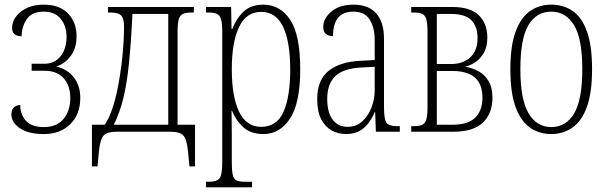

<svg xmlns="http://www.w3.org/2000/svg" viewBox="-20 -566 2603 825"><path d="M169 10Q102 10 65.5 -15Q29 -40 29 -74Q29 -112 67 -115Q67 -75 91 -47.5Q115 -20 169 -20Q224 -20 253 -55Q282 -90 282 -145Q282 -199 253 -230.5Q224 -262 171 -262H116V-292H171Q214 -292 240 -324Q266 -356 266 -408Q266 -454 241 -485Q216 -516 168 -516Q117 -516 95 -483.5Q73 -451 73 -410Q32 -411 32 -445Q32 -486 70 -516Q108 -546 168 -546Q236 -546 272.5 -508Q309 -470 309 -410Q309 -358 283 -324.5Q257 -291 223 -281V-280Q271 -268 298 -232.5Q325 -197 325 -145Q325 -75 282 -32.5Q239 10 169 10Z M375 149V-30H430Q449 -58 463 -100Q477 -142 486.5 -191Q496 -240 502 -288.5Q508 -337 510.5 -379.5Q513 -422 513 -450Q513 -486 501 -499Q489 -512 457 -512H444V-536H813V-512H800Q778 -512 765.5 -506Q753 -500 748 -482.5Q743 -465 743 -429V-30H818V149H794L788 86Q783 32 767.5 16Q752 0 714 0H480Q441 0 425.5 16Q410 32 405 86L399 149ZM469 -30H703V-506H549Q543 -380 534 -292.5Q525 -205 509.5 -142.5Q494 -80 469 -30Z M865 239V215H878Q911 215 923 200.5Q935 186 935 132V-429Q935 -465 930 -482.5Q925 -500 913 -506Q901 -512 878 -512H865V-536H973L975 -441H978Q995 -486 1026.5 -516Q1058 -546 1112 -546Q1183 -546 1226.5 -481.5Q1270 -417 1270 -268Q1270 -124 1226.5 -57Q1183 10 1112 10Q1059 10 1027 -18Q995 -46 977 -90H975Q975 -71 975.5 -43Q976 -15 976 18V134Q976 169 980.5 186.5Q985 204 997 209.5Q1009 215 1032 215H1063V239ZM1102 -21Q1170 -21 1198.5 -86Q1227 -151 1227 -268Q1227 -386 1196.5 -450.5Q1166 -515 1102 -515Q1038 -515 1007 -449.5Q976 -384 976 -268Q976 -152 1007 -86.5Q1038 -21 1102 -21Z M1467 10Q1434 10 1406 -5Q1378 -20 1360.5 -53Q1343 -86 1343 -141Q1343 -222 1392 -261.5Q1441 -301 1531 -305L1590 -308V-396Q1590 -446 1569 -481Q1548 -516 1498 -516Q1411 -516 1411 -411Q1369 -411 1369 -450Q1369 -487 1404 -516.5Q1439 -546 1500 -546Q1563 -546 1596.5 -508.5Q1630 -471 1630 -400V-107Q1630 -54 1640.5 -39Q1651 -24 1685 -24H1698V0H1595L1592 -84H1590Q1581 -62 1566 -40.5Q1551 -19 1527 -4.5Q1503 10 1467 10ZM1473 -21Q1511 -21 1537 -45Q1563 -69 1576.5 -105Q1590 -141 1590 -176V-279L1533 -276Q1455 -272 1420.5 -238.5Q1386 -205 1386 -141Q1386 -84 1409 -52.5Q1432 -21 1473 -21Z M1747 0V-24H1760Q1783 -24 1795 -30Q1807 -36 1812 -53.5Q1817 -71 1817 -107V-429Q1817 -465 1812 -482.5Q1807 -500 1795 -506Q1783 -512 1760 -512H1747V-536H1923Q2002 -536 2038 -500Q2074 -464 2074 -405Q2074 -365 2059 -339Q2044 -313 2022 -298.5Q2000 -284 1980 -280V-279Q2007 -275 2034 -261Q2061 -247 2078.5 -219Q2096 -191 2096 -146Q2096 -78 2054.5 -39Q2013 0 1930 0ZM1857 -291H1919Q1970 -291 2001 -320Q2032 -349 2032 -403Q2032 -452 2005.5 -479Q1979 -506 1919 -506H1857ZM1857 -30H1924Q1991 -30 2022 -60.5Q2053 -91 2053 -147Q2053 -261 1924 -261H1857Z M2349 10Q2297 10 2257.5 -17.5Q2218 -45 2195.5 -106Q2173 -167 2173 -269Q2173 -369 2195.5 -430Q2218 -491 2257.5 -518.5Q2297 -546 2349 -546Q2401 -546 2440.5 -519Q2480 -492 2502 -431Q2524 -370 2524 -269Q2524 -168 2502 -107Q2480 -46 2440 -18Q2400 10 2349 10ZM2349 -20Q2412 -20 2447 -78.5Q2482 -137 2482 -269Q2482 -400 2446.5 -458Q2411 -516 2349 -516Q2285 -516 2250.5 -458Q2216 -400 2216 -269Q2216 -137 2251.5 -78.5Q2287 -20 2349 -20Z"/></svg>

Font: Noto Serif ExtraCondensed ExtraLight
Style: Regular
Weight: 200
Width: 2
Designer: Monotype Design Team
Foundry: Monotype Imaging Inc.
Version: Version 2.015